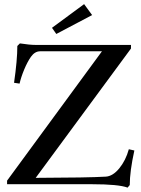

<svg xmlns="http://www.w3.org/2000/svg" viewBox="-20 -877 673 914"><path d="M248 -715.3 227.5 -744.6 380.4 -857.4 418.5 -805.2ZM587.4 16.1Q543.9 0 419.4 0H13.7V-17.1L465.3 -632.8H170.9Q146 -632.8 127.4 -606.9Q110.4 -582.5 95.2 -546.1Q80.1 -509.8 73.2 -479L46.9 -482.9Q62.5 -591.3 62.5 -658.2L74.7 -670.4Q121.1 -663.1 151.4 -663.1H603.5V-646L149.9 -30.3Q400.4 -31.2 483.4 -36.1Q517.1 -38.1 547.9 -75.7Q578.6 -113.3 593.3 -166.5L619.6 -160.6Q597.7 -61 597.7 3.9Z"/></svg>

Font: Elstob 18pt Medium
Style: Regular
Weight: 500
Designer: Peter S. Baker
Version: Version 1.015